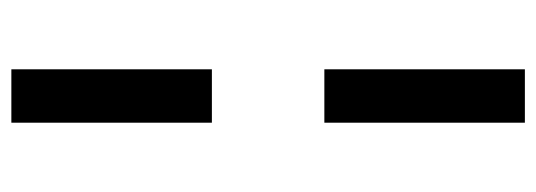

<svg xmlns="http://www.w3.org/2000/svg" viewBox="-323 -460 944 338"><g transform="rotate(-90 149.0 -291.0)"><path d="M102 -390V-743H196V-390ZM102 161V-192H196V161Z"/></g></svg>

Font: Saira SemiExpanded Medium
Style: Regular
Weight: 500
Width: 6
Designer: Hector Gatti with collaboration of the Omnibus-Type team
Foundry: Omnibus-Type
Version: Version 1.101